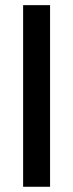

<svg xmlns="http://www.w3.org/2000/svg" viewBox="-20 -714 280 734"><path d="M68.4 -694.3H171.4V0H68.4Z"/></svg>

Font: Anta
Style: Regular
Weight: 400
Designer: Sergej Lebedev
Foundry: Sergej Lebedev
Version: Version 1.000; ttfautohint (v1.8.4.7-5d5b)